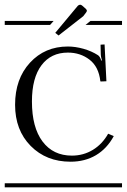

<svg xmlns="http://www.w3.org/2000/svg" viewBox="-29 -797 539 817"><path d="M455.1 -217.8Q426.3 -164.6 379.4 -136.7Q332.5 -108.9 271 -108.9Q168 -108.9 101.6 -176Q35.2 -243.2 35.2 -351.1Q35.2 -461.4 98.6 -530.3Q162.1 -599.1 259.8 -599.1Q291.5 -599.1 326.2 -589.4Q360.8 -579.6 388.2 -562Q397 -555.7 401.9 -539.1L404.8 -540Q399.9 -557.1 399.9 -564.9L398.9 -606.9L416 -607.9L423.8 -451.2L398.9 -450.2L397.9 -452.1Q391.1 -512.7 352.1 -543Q313 -573.2 259.8 -573.2Q188 -573.2 147.5 -519.3Q106.9 -465.3 106.9 -365.2Q106.9 -254.9 152.1 -194.8Q197.3 -134.8 276.9 -134.8Q325.7 -134.8 366 -159.2Q406.2 -183.6 431.2 -228ZM-8.8 -708H199.2L184.1 -690.9H-8.8ZM356 -708H490.2V-690.9H335ZM319.8 -773.9 335.9 -759.8Q340.8 -754.9 340.8 -751Q340.8 -749 336.9 -743.2L325.2 -728L220.2 -646L206.1 -657.2L301.8 -772Q306.6 -776.9 312 -776.9Q315.4 -776.9 319.8 -773.9ZM-8.8 -17.1H490.2V0H-8.8Z"/></svg>

Font: FoglihtenFr02
Style: Regular
Weight: 500
Version: Version 0.68